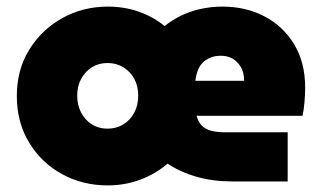

<svg xmlns="http://www.w3.org/2000/svg" viewBox="-20 -550 976 582"><path d="M306 12Q231 12 168.5 -22Q106 -56 68.5 -117.5Q31 -179 31 -259Q31 -339 69 -400Q107 -461 169.5 -495.5Q232 -530 307 -530Q357 -530 401 -514.5Q445 -499 479 -471Q504 -491 532 -504Q560 -517 591 -523.5Q622 -530 654 -530Q725 -530 781.5 -500.5Q838 -471 871.5 -416Q905 -361 905 -284Q905 -265 903 -240.5Q901 -216 897 -199H576Q580 -182 590.5 -170.5Q601 -159 619 -154Q637 -149 662 -149H852V0H684Q626 0 576.5 -14Q527 -28 488 -54Q452 -23 405.5 -5.5Q359 12 306 12ZM306 -160Q333 -160 354 -173Q375 -186 387 -208.5Q399 -231 399 -260Q399 -289 387 -311Q375 -333 354 -346Q333 -359 306 -359Q279 -359 258.5 -346Q238 -333 226 -311Q214 -289 214 -260Q214 -231 226 -208.5Q238 -186 258.5 -173Q279 -160 306 -160ZM572 -305H720Q720 -317 717.5 -328Q715 -339 709 -348.5Q703 -358 694.5 -365.5Q686 -373 674.5 -377Q663 -381 649 -381Q631 -381 617 -375Q603 -369 593.5 -359Q584 -349 579 -335Q574 -321 572 -305Z"/></svg>

Font: MuseoModerno Thin Black
Style: Regular
Weight: 900
Version: Version 1.002